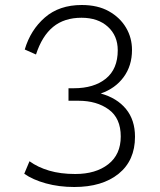

<svg xmlns="http://www.w3.org/2000/svg" viewBox="-20 -740 640 768"><path d="M277 8Q216 8 163.5 -6.5Q111 -21 77 -45L98 -95Q131 -71 176.5 -57.5Q222 -44 281 -44Q363 -44 413 -83Q463 -122 463 -194Q463 -267 415 -302Q367 -337 294 -337H254V-387H275Q356 -387 403.5 -425.5Q451 -464 451 -539Q451 -597 411.5 -633Q372 -669 306 -669Q237 -669 192.5 -632.5Q148 -596 124 -522L79 -542Q102 -620 159.5 -670Q217 -720 307 -720Q371 -720 415.5 -695Q460 -670 484 -629.5Q508 -589 508 -540Q508 -477 474.5 -431.5Q441 -386 383 -366Q448 -348 484 -304Q520 -260 520 -193Q520 -98 454.5 -45Q389 8 277 8Z"/></svg>

Font: Livvic Light
Style: Regular
Weight: 300
Designer: Jacques Le Bailly, Baron von Fonthausen
Version: Version 1.001; ttfautohint (v1.8.2)